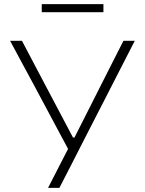

<svg xmlns="http://www.w3.org/2000/svg" viewBox="-20 -911 703 931"><path d="M213 0Q236 -45 259.8 -91.2Q283.5 -137.5 310 -189L140 -507Q112 -558.5 86.8 -605.5Q61.5 -652.5 29 -713H86.5Q121.5 -646.5 147 -598.2Q172.5 -550 195.2 -506.8Q218 -463.5 245.5 -411.5L334 -244H341L424 -408Q451.5 -462.5 474 -507Q496.5 -551.5 521 -599.8Q545.5 -648 578.5 -713H633.5Q600.5 -649 564.5 -578.5Q528.5 -508 499 -450.5L383 -224.5Q357.5 -174 326.8 -114.2Q296 -54.5 268 0ZM182.5 -852V-891H481.5V-852Z"/></svg>

Font: Commissioner ExtraLight
Style: Regular
Weight: 200
Designer: Kostas Bartsokas
Foundry: Kostas Bartsokas
Version: Version 1.000; ttfautohint (v1.8.3)